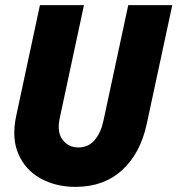

<svg xmlns="http://www.w3.org/2000/svg" viewBox="-20 -720 693 750"><path d="M275 10Q198 10 138.5 -23Q79 -56 52 -118Q25 -180 43 -266L136 -700H308L213 -257Q202 -203 225 -173.5Q248 -144 286 -144Q325 -144 349.5 -172.5Q374 -201 384 -248L481 -700H653L553 -235Q528 -120 456.5 -55Q385 10 275 10Z"/></svg>

Font: Red Hat Mono
Style: Italic
Weight: 300
Italic angle: -12°
Monospace: yes
Designer: Pentagram, MCKL
Foundry: Pentagram, MCKL
Version: Version 1.023